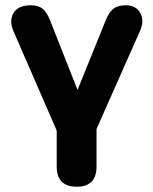

<svg xmlns="http://www.w3.org/2000/svg" viewBox="-20 -519 580 728"><path d="M271 189Q195 189 195 112V-24L31 -401Q14 -441 31.5 -470Q49 -499 97 -499Q125 -499 141.5 -486Q158 -473 171 -439L274 -178L380 -440Q393 -473 410 -486Q427 -499 457 -499Q496 -499 512 -469.5Q528 -440 511 -402L346 -30V112Q346 189 271 189Z"/></svg>

Font: Nunito ExtraBold
Style: Regular
Weight: 800
Designer: Vernon Adams
Foundry: Vernon Adams
Version: Version 3.602